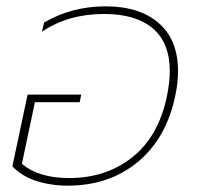

<svg xmlns="http://www.w3.org/2000/svg" viewBox="-20 -570 626 605"><path d="M19 -46 67 -272H236L231 -248H90L49 -54Q101 -9 198 -9Q315 -9 397.5 -75Q480 -141 506 -267Q515 -311 515 -346Q515 -435 461.5 -480.5Q408 -526 308 -526Q195 -526 112 -470L119 -499Q206 -550 313 -550Q420 -550 480.5 -497Q541 -444 541 -346Q541 -309 532 -267Q504 -134 414 -59.5Q324 15 193 15Q140 15 94 0Q48 -15 19 -46Z"/></svg>

Font: Prompt Thin
Style: Italic
Weight: 250
Italic angle: -12°
Designer: Katatrad Team
Foundry: CadsonDemak
Version: Version 1.001